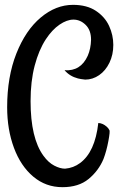

<svg xmlns="http://www.w3.org/2000/svg" viewBox="-20 -694 512 800"><path d="M9.8 -247.1Q9.8 -374 48.3 -471.2Q86.9 -568.4 149.9 -621.1Q212.9 -673.8 284.2 -673.8Q341.8 -673.8 379.4 -648.9Q417 -624 434.6 -585.9Q452.1 -547.9 452.1 -506.8Q452.1 -465.8 436 -432.6Q419.9 -399.4 393.1 -380.9Q366.2 -362.3 335 -362.3Q315.4 -364.3 304.7 -367.2Q270.5 -376 249 -401.4Q316.4 -396.5 345.7 -461.9Q358.4 -491.2 359.4 -528.3Q359.4 -568.4 336.9 -590.3Q314.5 -612.3 286.1 -612.3Q258.8 -612.3 228 -591.3Q197.3 -570.3 170.9 -530.3Q141.6 -485.4 124.5 -420.4Q107.4 -355.5 107.4 -272.5Q107.4 -118.2 161.1 -44.9Q181.6 -16.6 206.1 -3.9Q230.5 8.8 251 8.8Q286.1 5.9 313.5 -14.6Q376 -60.5 389.6 -181.6Q408.2 -180.7 424.8 -166Q431.6 -160.2 435.5 -152.3Q439.5 -148.4 431.6 -106.4Q423.8 -64.5 411.1 -31.2Q390.6 17.6 349.1 51.8Q307.6 85.9 240.2 85.9Q170.9 85.9 118.7 42Q66.4 -2 38.1 -78.1Q9.8 -154.3 9.8 -247.1Z"/></svg>

Font: BKP Parklife Text
Style: Regular
Weight: 400
Designer: Font Diner, Inc.; LA MECHKY PLUS GmbH
Foundry: Font Diner, Inc.; LA MECHKY PLUS GmbH
Version: Version 1.007